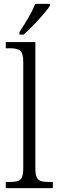

<svg xmlns="http://www.w3.org/2000/svg" viewBox="-20 -979 305 999"><path d="M10 0V-32H26Q54 -32 70.5 -36.5Q87 -41 94 -56.5Q101 -72 101 -105V-656Q101 -705 84 -716.5Q67 -728 30 -728H10V-760H164V-105Q164 -72 171 -56.5Q178 -41 194.5 -36.5Q211 -32 240 -32H255V0ZM81 -812Q103 -845 126.5 -885Q150 -925 164 -959H240V-949Q229 -932 205 -904Q181 -876 153.5 -847.5Q126 -819 103 -799H81Z"/></svg>

Font: Noto Serif Ethiopic SemiCondensed Light
Style: Regular
Weight: 300
Width: 4
Designer: Monotype Design Team
Foundry: Monotype Imaging Inc.
Version: Version 2.102; ttfautohint (v1.8.4.7-5d5b)